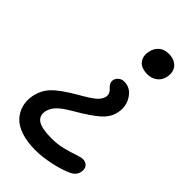

<svg xmlns="http://www.w3.org/2000/svg" viewBox="-299 -587 863 863"><g transform="rotate(45 133.0 -155.5)"><path d="M228 -387.2Q186 -387.2 169.4 -409.9Q152.8 -432.6 160.2 -464.8Q165 -488.8 182.9 -504.9Q200.7 -521 230 -521Q265.6 -521 284.9 -500Q304.2 -479 297.9 -443.8Q293 -417.5 273.2 -402.3Q253.4 -387.2 228 -387.2ZM111.8 210Q59.1 210 20.3 196.8Q-18.6 183.6 -39.3 160.4Q-60.1 137.2 -67.6 108.2Q-75.2 79.1 -68.8 45.9Q-59.6 2.9 -32 -27.1Q-4.4 -57.1 66.9 -99.1Q125 -131.8 144 -149.2Q163.1 -166.5 167 -185.1Q169.4 -197.3 164.3 -207.3Q159.2 -217.3 151.9 -223.1Q144.5 -229 139.4 -238.5Q134.3 -248 136.2 -259.8Q139.2 -272.9 150.4 -282Q161.6 -291 176.8 -291Q216.3 -291 239.7 -255.4Q263.2 -219.7 254.9 -175.8Q252 -162.6 248.5 -153.3Q245.1 -144 236.1 -130.9Q227.1 -117.7 212.2 -104.7Q197.3 -91.8 171.9 -74.2Q146.5 -56.6 110.8 -36.1Q61.5 -7.3 43.5 12.2Q25.4 31.7 20 56.2Q14.6 88.9 39.3 105Q64 121.1 125 121.1Q164.1 121.1 197.8 112.5Q231.4 104 254.9 95.5Q278.3 86.9 292 86.9Q310.5 86.9 320.6 99.1Q330.6 111.3 327.1 130.9Q322.3 158.2 294.9 170.9Q258.8 188 206.5 199Q154.3 210 111.8 210Z"/></g></svg>

Font: Shantell Sans Irregular Bouncy
Style: Italic
Weight: 400
Italic angle: -11.31°
Designer: Stephen Nixon, Anya Danilova, Shantell Martin
Foundry: Arrow Type
Version: Version 1.006;[9816181b4]